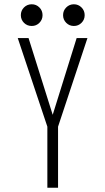

<svg xmlns="http://www.w3.org/2000/svg" viewBox="-20 -878 490 898"><path d="M128.5 -756.5Q107 -756.5 92.2 -771.2Q77.5 -786 77.5 -807Q77.5 -828.5 92.2 -843.2Q107 -858 128.5 -858Q149.5 -858 164.2 -843.2Q179 -828.5 179 -807Q179 -786 164.2 -771.2Q149.5 -756.5 128.5 -756.5ZM275 -807Q275 -828.5 289.8 -843.2Q304.5 -858 325.5 -858Q346.5 -858 361.2 -843.2Q376 -828.5 376 -807Q376 -786 361.2 -771.2Q346.5 -756.5 325.5 -756.5Q304.5 -756.5 289.8 -771.2Q275 -786 275 -807ZM201.5 0V-285.5L63 -700H113.5L226.5 -341L338.5 -700H389L251.5 -285.5V0Z"/></svg>

Font: League Mono Condensed UltraLight
Style: Regular
Weight: 200
Width: 1
Designer: Tyler Finck
Foundry: The League of Moveable Type / Tyler Finck
Version: Version 2.210